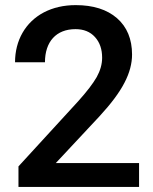

<svg xmlns="http://www.w3.org/2000/svg" viewBox="-20 -741 608 761"><path d="M531.2 -94.7H201.2L375 -280.8C420.4 -330.1 453.6 -374.5 473.6 -413.6C493.7 -452.1 503.4 -489.3 503.4 -524.9C503.4 -585.9 483.4 -634.3 443.8 -668.9C403.8 -703.6 349.1 -720.7 280.3 -720.7C232.4 -720.7 190.4 -710.9 153.8 -691.9C80.6 -653.3 39.6 -580.6 39.6 -494.1H158.2C158.2 -575.7 202.6 -625.5 279.3 -625.5C311.5 -625.5 337.4 -615.2 356.4 -594.2C375.5 -573.2 384.8 -545.9 384.8 -512.2C384.8 -486.3 377.4 -460.9 363.3 -435.5C348.6 -409.7 324.2 -377.9 290 -339.8L53.2 -81.5V0H531.2Z"/></svg>

Font: Shabnam Medium
Style: Regular
Weight: 500
Foundry: DejaVu fonts team - Redesigned by Saber Rastikerdar - Based on Vazir font
Version: Version 5.0.1